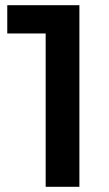

<svg xmlns="http://www.w3.org/2000/svg" viewBox="-20 -720 421 740"><path d="M156 0V-650L213 -591H8V-700H286V0Z"/></svg>

Font: MOST Montserrat SemiBold
Style: Regular
Weight: 600
Designer: Julieta Ulanovsky
Foundry: Julieta Ulanovsky
Version: Version 8.000;March 11, 2024;FontCreator 15.0.0.2926 64-bit